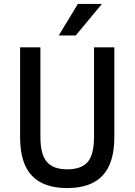

<svg xmlns="http://www.w3.org/2000/svg" viewBox="-20 -945 683 974"><path d="M321 9Q201 9 141.5 -54Q82 -117 82 -249V-705H185V-251Q185 -161 218 -123.5Q251 -86 321 -86Q393 -86 425 -123.5Q457 -161 457 -251V-705H560V-249Q560 -118 500.5 -54.5Q441 9 321 9ZM278 -765 375 -925H497L364 -765Z"/></svg>

Font: Nunito Sans 7pt Condensed SemiBold
Style: Regular
Weight: 600
Width: 3
Designer: Vernon Adams
Foundry: Vernon Adams
Version: Version 3.101;gftools[0.9.27]